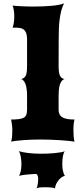

<svg xmlns="http://www.w3.org/2000/svg" viewBox="-20 -813 457 1102"><path d="M43.9 0Q47.9 -12.7 49.3 -30.3Q50.8 -47.9 50.8 -64.9Q50.8 -80.6 48.8 -96.2Q46.9 -111.8 43.9 -127Q71.3 -127 89.1 -129.4Q106.9 -131.8 117.2 -137.9Q127.4 -144 131.3 -155.3Q135.3 -166.5 135.3 -184.1V-266.1Q135.3 -281.7 133.5 -297.4Q131.8 -313 127.9 -325.7Q124 -338.4 117.4 -347.4Q110.8 -356.4 101.6 -358.9Q111.8 -361.8 118.4 -366.9Q125 -372.1 128.7 -380.9Q132.3 -389.6 133.8 -403.1Q135.3 -416.5 135.3 -436V-590.8Q134.8 -611.8 129.9 -624.3Q125 -636.7 116.5 -643.3Q107.9 -649.9 95.5 -652.1Q83 -654.3 67.4 -654.3H52.2Q56.2 -664.1 59.1 -681.4Q62 -698.7 62 -717.8Q62 -736.3 59.3 -753.7Q56.6 -771 52.2 -781.2Q61.5 -779.8 74.7 -778.8Q87.9 -777.8 103.5 -777.1Q119.1 -776.4 136.7 -775.9Q154.3 -775.4 172.9 -775.4Q197.8 -775.4 223.1 -776.4Q248.5 -777.3 271.7 -779.3Q294.9 -781.2 314.7 -784.7Q334.5 -788.1 347.7 -793.5Q337.4 -774.4 331.5 -751Q325.7 -727.5 322.3 -701.2Q318.8 -674.8 317.9 -646Q316.9 -617.2 316.9 -587.4L316.4 -435.1Q316.4 -415.5 318.1 -402.1Q319.8 -388.7 323.7 -379.9Q327.6 -371.1 334 -366.2Q340.3 -361.3 350.1 -358.9Q339.8 -356 333.3 -346.9Q326.7 -337.9 323 -325.2Q319.3 -312.5 317.9 -297.1Q316.4 -281.7 316.4 -266.1V-184.1Q316.4 -166.5 322.8 -155.3Q329.1 -144 341.1 -137.9Q353 -131.8 369.9 -129.4Q386.7 -127 407.7 -127Q404.8 -116.7 403.1 -101.6Q401.4 -86.4 401.4 -69.3Q401.4 -50.8 402.6 -32Q403.8 -13.2 407.7 0Q394.5 -2.4 372.3 -4.6Q350.1 -6.8 323.7 -8.5Q297.4 -10.3 268.8 -11.2Q240.2 -12.2 213.9 -12.2Q190.4 -12.2 165.8 -11.5Q141.1 -10.7 118.4 -9Q95.7 -7.3 76.2 -5.1Q56.6 -2.9 43.9 0ZM88.4 54.7Q97.2 57.6 110.4 60.3Q123.5 63 140.1 64.9Q156.7 66.9 175.3 68.1Q193.8 69.3 212.9 69.3Q230.5 69.3 251.5 68.6Q272.5 67.9 292.2 65.9Q312 64 328.1 61.3Q344.2 58.6 352.1 54.7Q344.7 63 341.1 83.3Q337.4 103.5 337.4 128.4Q337.4 148.9 341.1 166.7Q344.7 184.6 352.1 196.3Q340.3 198.7 330.3 207Q320.3 215.3 312.5 226.1Q304.7 236.8 300.3 248.3Q295.9 259.8 295.9 268.6Q292 265.6 282 264.2Q272 262.7 261.5 262.2Q251 261.7 242.9 261.7Q234.9 261.7 235.4 261.7Q230 261.7 222.9 262Q215.8 262.2 209.2 262.9Q202.6 263.7 197.3 264.9Q191.9 266.1 189.5 268.6Q194.3 259.8 196.8 242.9Q199.2 226.1 199.2 210.9Q199.2 202.6 196.3 195.8Q193.4 189 188 185.1Q172.4 186 157 187Q141.6 188 128.4 189.5Q115.2 190.9 105 192.6Q94.7 194.3 88.9 196.3Q94.7 188 98.9 170.4Q103 152.8 103 127.9Q103 116.2 101.8 104.7Q100.6 93.3 98.6 83.5Q96.7 73.7 94 66.4Q91.3 59.1 88.4 54.7Z"/></svg>

Font: Arbutus
Style: Regular
Weight: 400
Designer: Karolina Lach
Foundry: Sorkin Type Co.
Version: Version 1.003